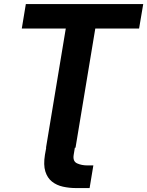

<svg xmlns="http://www.w3.org/2000/svg" viewBox="-20 -748 745 972"><path d="M358.9 0 353 36.1Q347.7 68.8 370.4 79.1Q393.1 89.4 422.4 89.4H452.6L433.6 204.1H365.7Q330.6 204.1 298.6 197Q266.6 189.9 243.2 171.4Q219.7 152.8 209.5 119.9Q199.2 86.9 207.5 35.6L213.9 0ZM90.3 -603.5 110.8 -727.5H705.1L684.1 -603.5H462.4L362.3 0H212.9L313 -603.5Z"/></svg>

Font: Inter 16pt
Style: Bold Italic
Weight: 700
Italic angle: -9.3988°
Version: Version 4.001;git-66647c0bb